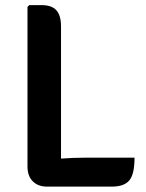

<svg xmlns="http://www.w3.org/2000/svg" viewBox="-20 -708 556 730"><path d="M491.5 -108.5Q491.5 -46 471.8 -22.2Q452 1.5 405.5 1.5H158Q125 1.5 104.8 -18.5Q84.5 -38.5 84.5 -75V-681.5L91 -688.5H138.5Q176.5 -688.5 194.2 -669Q212 -649.5 212 -607.5V-105Q259 -108.5 302.5 -108.5Z"/></svg>

Font: Signika Negative SC SemiBold
Style: Regular
Weight: 600
Designer: Anna Giedryś
Foundry: Anna Giedryś
Version: Version 2.000; ttfautohint (v1.8.3) -l 8 -r 50 -G 200 -x 9 -